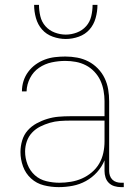

<svg xmlns="http://www.w3.org/2000/svg" viewBox="-20 -760 540 788"><path d="M221 8Q190 8 160 0.5Q130 -7 107.5 -27.5Q85 -48 74.5 -77Q64 -106 64 -136Q64 -160 71 -183.5Q78 -207 93.5 -224.5Q109 -242 130 -253.5Q151 -265 174 -272Q197 -279 220.5 -281Q244 -283 268 -283H409V-345Q409 -366 405 -388Q401 -410 392 -429.5Q383 -449 367.5 -465.5Q352 -482 332.5 -492Q313 -502 291.5 -506Q270 -510 248 -510Q220 -510 192 -504Q164 -498 140.5 -482Q117 -466 103.5 -440Q90 -414 89 -385H70Q70 -407 76.5 -427.5Q83 -448 96 -465.5Q109 -483 126.5 -495.5Q144 -508 164 -515.5Q184 -523 205.5 -525.5Q227 -528 248 -528Q273 -528 297 -523.5Q321 -519 342.5 -508Q364 -497 381.5 -479Q399 -461 409.5 -439Q420 -417 424 -393Q428 -369 428 -345V-58Q428 -49 431 -39.5Q434 -30 441 -23Q448 -16 457.5 -13Q467 -10 476 -10H488V8H476Q463 8 449.5 4Q436 0 426.5 -9.5Q417 -19 413 -32Q409 -45 409 -58V-102Q398 -75 378 -53Q358 -31 332.5 -17Q307 -3 278.5 2.5Q250 8 221 8ZM224 -10Q247 -10 271 -14Q295 -18 316.5 -27.5Q338 -37 356.5 -52.5Q375 -68 387 -88.5Q399 -109 404 -132.5Q409 -156 409 -180V-265H268Q247 -265 226 -263.5Q205 -262 184.5 -256Q164 -250 145 -240.5Q126 -231 111.5 -215.5Q97 -200 90 -179.5Q83 -159 83 -138Q83 -111 93 -85Q103 -59 123 -41Q143 -23 170 -16.5Q197 -10 224 -10ZM250 -600Q223 -600 196.5 -609.5Q170 -619 152.5 -639Q135 -659 127.5 -686Q120 -713 120 -740H140Q140 -717 145.5 -693.5Q151 -670 166.5 -652.5Q182 -635 204.5 -626.5Q227 -618 250 -618Q273 -618 295.5 -626.5Q318 -635 333.5 -652.5Q349 -670 354.5 -693.5Q360 -717 360 -740H380Q380 -713 372.5 -686Q365 -659 347.5 -639Q330 -619 303.5 -609.5Q277 -600 250 -600Z"/></svg>

Font: Iosevka SS18 Thin
Style: Regular
Weight: 100
Monospace: yes
Designer: Belleve Invis
Foundry: Belleve Invis
Version: Version 25.1.1; ttfautohint (v1.8.4)